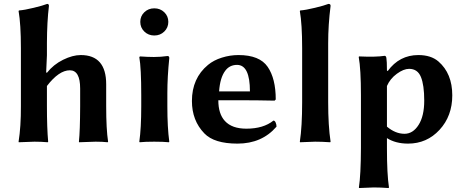

<svg xmlns="http://www.w3.org/2000/svg" viewBox="-20 -718 2354 973"><path d="M85.9 -474.1Q85.9 -595.2 74.2 -662.1L76.2 -665Q104 -667 151.1 -678.5Q198.2 -689.9 219.2 -698.2Q228 -698.2 228 -688Q218.3 -607.9 217.8 -500V-438L213.9 -351.1L217.8 -349.1Q251 -391.1 299.6 -415Q348.1 -439 389.2 -439Q518.1 -439 518.1 -291V-180.2Q518.1 -63 527.8 0L525.9 2.9Q499 0 464.8 0L380.9 2.9L379.9 0Q385.7 -53.2 386.2 -180.2V-269Q386.2 -361.8 334 -361.8Q278.8 -361.8 217.8 -282.2V-180.2Q217.8 -68.4 224.1 0L222.2 2.9Q189 0 154.8 0L75.2 2.9L74.2 0Q86.4 -76.2 85.9 -180.2Z M711.4 -558.1Q690.9 -578.1 690.9 -607.2Q690.9 -636.2 711.4 -656Q731.9 -675.8 762 -675.8Q792 -675.8 812.5 -656Q833 -636.2 833 -607.2Q833 -578.1 812.5 -558.1Q792 -538.1 762 -538.1Q731.9 -538.1 711.4 -558.1ZM695.8 -234.9Q695.8 -374 686 -428.2L689 -432.1Q730 -429.2 759.8 -429.2Q794.9 -429.2 829.1 -434.1Q837.9 -434.1 837.9 -423.8Q828.1 -328.6 828.1 -246.1V-180.2Q828.1 -71.3 837.9 0L835.9 2.9Q808.1 0 761.7 0Q714.8 0 688 2.9L686 0Q695.8 -67.9 695.8 -180.2Z M1090.3 -254.9H1246.6Q1246.6 -388.7 1181.6 -389.2Q1143.1 -389.2 1121.1 -358.9Q1095.2 -324.2 1090.3 -254.9ZM1365.7 -106.9Q1372.6 -106.9 1377 -96.9Q1381.3 -86.9 1381.3 -76.2Q1307.1 9.8 1183.6 9.8Q1065.4 9.8 1015.6 -42Q952.6 -106.9 952.6 -206.1Q952.6 -321.8 1034.2 -389.2Q1063 -413.1 1104.5 -426Q1146 -439 1188.5 -439Q1295.4 -439 1336.4 -379.4Q1377.4 -319.8 1377.4 -213.9L1371.6 -208Q1285.6 -210 1186 -210H1086.4Q1086.4 -141.1 1119.6 -105Q1155.3 -65.9 1228.5 -65.9Q1314.9 -65.9 1365.7 -106.9Z M1511.2 -200.2V-474.1Q1511.2 -595.2 1499.5 -662.1L1501.5 -665Q1529.3 -667 1576.4 -678.5Q1623.5 -689.9 1644.5 -698.2Q1655.8 -698.2 1655.3 -688Q1643.1 -591.8 1643.1 -500V-200.2Q1643.1 -80.1 1655.3 0L1653.3 2.9Q1611.3 0 1577.1 0L1500.5 2.9L1499.5 0Q1511.2 -76.2 1511.2 -200.2Z M1940.9 -282.2V-76.2Q1983.9 -40 2029.8 -40Q2072.8 -40 2101.3 -85Q2129.9 -129.9 2129.9 -208Q2129.9 -287.1 2113 -328.1Q2096.2 -369.1 2053.2 -369.1Q2025.4 -369.1 1991.2 -344.2Q1957 -319.3 1940.9 -282.2ZM1944.8 -357.9Q2003.9 -439 2100.1 -439Q2164.1 -439 2201.7 -406.7Q2272 -345.7 2272 -234.9Q2272 -129.9 2207.5 -60.1Q2143.1 9.8 2047.9 9.8Q1984.9 9.8 1940.9 -18.1V32.2Q1940.9 165 1951.2 231.9L1949.2 234.9Q1908.2 231.9 1874 231.9L1799.8 234.9L1798.8 231.9Q1808.6 168.9 1809.1 32.2V-234.9Q1809.1 -367.7 1797.9 -429.2L1799.8 -432.1Q1884.8 -428.2 1929.2 -435.1Q1936 -435.1 1938 -424.8Q1940.9 -409.2 1940.9 -360.8Z"/></svg>

Font: Linux Biolinum O
Style: Bold
Weight: 700
Designer: Philipp H. Poll
Foundry: Philipp H. Poll
Version: Version 1.3.2